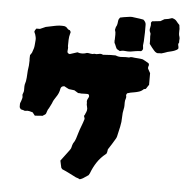

<svg xmlns="http://www.w3.org/2000/svg" viewBox="-53 -772 844 862"><g transform="rotate(5 368.5 -341.5)"><path d="M729 -614Q724 -607 726 -600.5Q728 -594 728 -587Q726 -583 722 -580.5Q718 -578 713 -576Q706 -573 697.5 -571Q689 -569 681 -567Q675 -565 668.5 -562.5Q662 -560 654 -558H645Q637 -556 631 -559Q625 -562 620 -568Q610 -579 598 -596Q598 -604 598 -612.5Q598 -621 597 -630Q597 -634 597.5 -638.5Q598 -643 596 -646Q590 -657 593.5 -668Q597 -679 595 -690Q595 -693 600 -698Q610 -699 619.5 -700Q629 -701 637 -702L654 -712Q662 -714 672 -715Q676 -716 680 -717.5Q684 -719 688 -720Q702 -717 708.5 -708.5Q715 -700 723 -692Q723 -687 724.5 -680.5Q726 -674 725 -668Q725 -661 725 -654Q725 -647 728 -639Q730 -633 729 -626.5Q728 -620 729 -614ZM572 -645Q571 -632 571 -618.5Q571 -605 569 -591Q568 -587 569 -582Q570 -577 570 -573Q570 -565 562 -560Q550 -560 538 -558Q526 -556 514 -554Q502 -553 490 -554.5Q478 -556 467 -552Q463 -554 460 -556Q457 -558 453 -560Q449 -566 446.5 -573Q444 -580 440 -587Q440 -590 439.5 -594Q439 -598 440 -601Q440 -612 440.5 -623.5Q441 -635 437 -645Q438 -649 438.5 -652Q439 -655 440 -658Q445 -666 446 -674Q447 -682 448 -689Q448 -693 455 -702Q464 -704 472.5 -705.5Q481 -707 490 -708Q500 -710 508.5 -709.5Q517 -709 527 -707Q535 -706 542.5 -705Q550 -704 560 -702Q572 -692 572 -680ZM611 -412Q607 -408 604.5 -403Q602 -398 598 -393Q598 -393 594.5 -392.5Q591 -392 589 -391Q580 -382 569 -378.5Q558 -375 546 -373Q539 -372 531.5 -370.5Q524 -369 516 -366Q515 -364 514 -362Q513 -360 512 -358Q515 -349 512 -341Q509 -333 509 -324Q509 -317 509 -309.5Q509 -302 507 -294Q505 -286 504 -276.5Q503 -267 503 -258Q503 -236 498 -213.5Q493 -191 488 -169Q487 -165 485.5 -162Q484 -159 482 -156Q475 -144 467.5 -132Q460 -120 452 -108Q451 -103 450.5 -98.5Q450 -94 448 -90Q447 -86 445 -86Q422 -68 406.5 -44.5Q391 -21 381 6Q377 12 376 15Q357 28 352 31Q347 34 338 37Q334 35 329.5 33Q325 31 320 30Q304 22 288.5 14Q273 6 256 -1L251 -7Q249 -14 247.5 -22.5Q246 -31 244 -39Q252 -49 259 -59Q266 -69 274 -79Q279 -86 283.5 -92Q288 -98 289 -105Q290 -109 291 -113Q292 -117 294 -121Q302 -132 305.5 -143.5Q309 -155 313 -168Q318 -185 324.5 -201.5Q331 -218 336 -235Q335 -238 334.5 -241Q334 -244 332 -248Q337 -255 338 -260Q341 -265 343 -273Q345 -281 342 -290.5Q339 -300 340 -308Q337 -318 344 -329Q351 -340 343 -347Q340 -348 327 -347.5Q314 -347 311 -347Q307 -348 303.5 -348Q300 -348 297 -348L279 -359Q273 -360 266.5 -360.5Q260 -361 254 -362Q248 -365 243 -367.5Q238 -370 233 -373Q219 -373 216 -361Q213 -340 200 -322Q189 -307 184 -292Q180 -285 176.5 -277Q173 -269 168 -262Q166 -258 165 -254Q164 -250 162 -245Q161 -241 156.5 -238.5Q152 -236 146 -232Q142 -232 137.5 -232Q133 -232 128 -231Q124 -231 120 -230.5Q116 -230 112 -230L101 -244Q94 -246 86 -248Q78 -250 68 -248Q67 -247 64 -248Q61 -249 59 -250Q55 -251 52.5 -251.5Q50 -252 47 -253Q41 -259 41 -265Q41 -271 41 -276Q41 -280 42.5 -283Q44 -286 45 -289Q47 -296 49 -302Q51 -308 49 -315Q48 -319 49.5 -322Q51 -325 52 -329Q54 -334 54 -339Q54 -344 54 -348Q54 -353 54 -357.5Q54 -362 55 -366Q60 -380 61 -396.5Q62 -413 63 -429Q65 -440 66 -451.5Q67 -463 67 -475Q66 -481 66.5 -487Q67 -493 67 -499Q69 -502 71 -504.5Q73 -507 75 -511Q79 -521 82 -532Q84 -541 84.5 -550.5Q85 -560 86 -569Q86 -572 86 -575.5Q86 -579 85 -582Q84 -588 82 -593.5Q80 -599 77 -605Q78 -612 85 -620H101Q106 -622 112.5 -625Q119 -628 126 -631Q146 -635 167 -639.5Q188 -644 209 -642Q218 -640 223 -633.5Q228 -627 235 -626Q242 -618 238 -611Q234 -597 233.5 -582.5Q233 -568 233 -554Q235 -548 234 -542Q233 -536 233 -530Q233 -521 244 -519Q252 -521 261 -524.5Q270 -528 278 -530Q289 -526 300 -526.5Q311 -527 321 -531Q329 -531 337.5 -529Q346 -527 354 -530Q364 -528 374 -531Q384 -534 393 -529Q402 -529 410 -530Q418 -531 427 -531H450Q464 -525 479.5 -526.5Q495 -528 511 -527Q517 -530 523.5 -529.5Q530 -529 536 -528Q546 -527 555 -526.5Q564 -526 573 -524Q589 -516 601 -508Q604 -502 601.5 -497Q599 -492 600 -485L611 -465Z"/></g></svg>

Font: Daruma Drop One
Style: Regular
Weight: 400
Designer: Maniackers Design
Version: Version 1.000